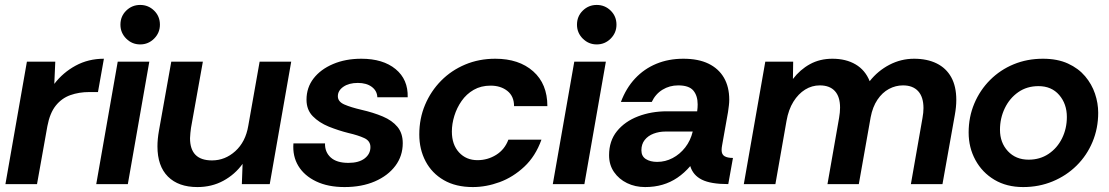

<svg xmlns="http://www.w3.org/2000/svg" viewBox="-20 -746 4495 778"><path d="M2 0 89 -496H204L200 -406Q235 -452 286.5 -480Q338 -508 401 -508L377 -373H342Q300 -373 265 -360.5Q230 -348 206 -318Q182 -288 172 -235L130 0Z M370 0 457 -496H585L498 0ZM548 -566Q515 -566 491.5 -589.5Q468 -613 468 -646Q468 -680 491.5 -703Q515 -726 548 -726Q581 -726 604.5 -703Q628 -680 628 -646Q628 -613 604.5 -589.5Q581 -566 548 -566Z M780 12Q703 12 660.5 -30.5Q618 -73 618 -153Q618 -182 624 -216L674 -496H802L754 -228Q753 -221 751.5 -207.5Q750 -194 750 -186Q750 -96 839 -96Q892 -96 933.5 -133.5Q975 -171 986 -236L1032 -496H1160L1073 0H960L963 -82Q932 -39 885 -13.5Q838 12 780 12Z M1376 12Q1309 12 1261 -11Q1213 -34 1189 -73.5Q1165 -113 1169 -165H1297Q1296 -130 1320 -108Q1344 -86 1392 -86Q1434 -86 1457.5 -104Q1481 -122 1481 -150Q1481 -175 1456 -186.5Q1431 -198 1392 -207Q1372 -212 1352 -218.5Q1332 -225 1312 -233Q1273 -249 1247.5 -275Q1222 -301 1222 -342Q1222 -391 1250.5 -428Q1279 -465 1329.5 -486.5Q1380 -508 1444 -508Q1532 -508 1583 -466Q1634 -424 1632 -352H1509Q1508 -378 1486.5 -394Q1465 -410 1430 -410Q1394 -410 1371.5 -394.5Q1349 -379 1349 -356Q1349 -334 1375.5 -322.5Q1402 -311 1445 -301Q1493 -290 1531 -274Q1569 -258 1590.5 -232Q1612 -206 1612 -166Q1612 -114 1582 -74Q1552 -34 1499 -11Q1446 12 1376 12Z M1896 12Q1827 12 1778.5 -16Q1730 -44 1704.5 -92.5Q1679 -141 1679 -201Q1679 -266 1702.5 -321.5Q1726 -377 1767.5 -419Q1809 -461 1865 -484.5Q1921 -508 1987 -508Q2083 -508 2140.5 -457Q2198 -406 2198 -316H2063Q2063 -356 2036 -377.5Q2009 -399 1968 -399Q1929 -399 1899.5 -382Q1870 -365 1850.5 -337Q1831 -309 1821 -276.5Q1811 -244 1811 -213Q1811 -160 1840 -128.5Q1869 -97 1915 -97Q1956 -97 1990.5 -118.5Q2025 -140 2040 -180H2174Q2150 -113 2104.5 -70.5Q2059 -28 2004.5 -8Q1950 12 1896 12Z M2220 0 2307 -496H2435L2348 0ZM2398 -566Q2365 -566 2341.5 -589.5Q2318 -613 2318 -646Q2318 -680 2341.5 -703Q2365 -726 2398 -726Q2431 -726 2454.5 -703Q2478 -680 2478 -646Q2478 -613 2454.5 -589.5Q2431 -566 2398 -566Z M2594 12Q2554 12 2521 -4Q2488 -20 2468 -49Q2448 -78 2448 -117Q2448 -175 2480 -214.5Q2512 -254 2565.5 -274.5Q2619 -295 2683 -295H2805Q2806 -303 2806.5 -309.5Q2807 -316 2807 -323Q2807 -358 2789.5 -379Q2772 -400 2728 -400Q2693 -400 2664.5 -382.5Q2636 -365 2621 -333H2496Q2517 -389 2553.5 -428Q2590 -467 2639.5 -487.5Q2689 -508 2749 -508Q2810 -508 2851 -488Q2892 -468 2913.5 -431Q2935 -394 2935 -342Q2935 -331 2933.5 -318.5Q2932 -306 2930 -292L2906 -157Q2905 -153 2904.5 -147Q2904 -141 2904 -138Q2904 -120 2916 -113Q2928 -106 2950 -106L2931 0Q2860 0 2824 -18Q2788 -36 2777 -73Q2753 -45 2725 -26Q2697 -7 2664.5 2.5Q2632 12 2594 12ZM2643 -90Q2676 -90 2705.5 -105.5Q2735 -121 2756.5 -148.5Q2778 -176 2787 -213H2677Q2651 -213 2628.5 -204.5Q2606 -196 2592.5 -179Q2579 -162 2579 -137Q2579 -113 2597 -101.5Q2615 -90 2643 -90Z M2994 0 3081 -496H3194L3193 -426Q3222 -464 3262 -486Q3302 -508 3353 -508Q3408 -508 3447 -485Q3486 -462 3504 -417Q3537 -459 3584 -483.5Q3631 -508 3684 -508Q3737 -508 3775.5 -489Q3814 -470 3834.5 -433Q3855 -396 3855 -341Q3855 -313 3849 -280L3799 0H3671L3718 -268Q3720 -279 3721 -289Q3722 -299 3722 -308Q3722 -353 3700.5 -376.5Q3679 -400 3639 -400Q3609 -400 3582 -385.5Q3555 -371 3535.5 -342Q3516 -313 3508 -271L3460 0H3333L3380 -268Q3382 -279 3383 -290Q3384 -301 3384 -310Q3384 -354 3363 -377Q3342 -400 3302 -400Q3270 -400 3242.5 -383Q3215 -366 3195 -334Q3175 -302 3167 -256L3122 0Z M4126 12Q4059 12 4009.5 -17.5Q3960 -47 3932.5 -97.5Q3905 -148 3905 -209Q3905 -272 3928 -326.5Q3951 -381 3992 -422Q4033 -463 4087.5 -485.5Q4142 -508 4206 -508Q4265 -508 4307.5 -488.5Q4350 -469 4377 -437Q4404 -405 4417 -366.5Q4430 -328 4430 -289Q4430 -226 4407 -171Q4384 -116 4342.5 -75Q4301 -34 4245.5 -11Q4190 12 4126 12ZM4148 -99Q4194 -99 4229 -122.5Q4264 -146 4283.5 -185.5Q4303 -225 4303 -272Q4303 -325 4272 -361Q4241 -397 4188 -397Q4141 -397 4106 -372.5Q4071 -348 4051.5 -307.5Q4032 -267 4032 -220Q4032 -168 4064 -133.5Q4096 -99 4148 -99Z"/></svg>

Font: Rethink Sans
Style: Bold Italic
Weight: 700
Italic angle: -10°
Designer: The Rethink Sans project authors (Hans Thiessen). DM Sans designed by Colophon Foundry.
Foundry: Rethink Communications LLC
Version: Version 1.001